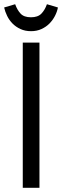

<svg xmlns="http://www.w3.org/2000/svg" viewBox="-32 -889 295 909"><path d="M75.8 0H154.8V-687.2H75.8ZM115 -741.4Q142.4 -741.4 164.5 -751.6Q186.6 -761.8 202.3 -777.8Q218 -793.8 228.3 -813.8Q238.6 -833.8 242.2 -853.6L190.2 -869Q180.4 -841.4 163.8 -824.3Q147.2 -807.2 114.6 -807.2Q81.8 -807.2 65.7 -824.3Q49.6 -841.4 39.8 -869L-12.4 -853.6Q-8 -833.8 1.8 -813.7Q11.6 -793.6 27.2 -777.7Q42.8 -761.8 64.9 -751.6Q87 -741.4 115 -741.4Z"/></svg>

Font: Secuela Light
Style: Regular
Weight: 300
Designer: Fernando Haro
Foundry: deFharo
Version: Version 1.708